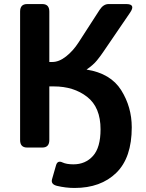

<svg xmlns="http://www.w3.org/2000/svg" viewBox="-20 -720 712 937"><path d="M112.3 0Q78.1 0 78.1 -36.6V-663.6Q78.1 -700.2 112.3 -700.2H186.5Q220.7 -700.2 220.7 -663.6V-417.5H235.4Q268.1 -417.5 302.5 -444.6Q336.9 -471.7 363.3 -512.7L465.8 -671.4Q484.4 -700.2 509.8 -700.2H596.2Q643.6 -700.2 614.7 -658.2L483.4 -465.8Q471.7 -448.2 453.4 -425.5Q435.1 -402.8 402.8 -380.9V-380.4Q520 -361.8 571.5 -279.8Q623 -197.8 623 -98.6Q623 49.8 547.4 123.5Q471.7 197.3 343.8 197.3Q300.8 197.3 257.8 187Q227.1 179.2 233.9 154.8L253.4 86.9Q260.7 61 285.2 72.8Q304.7 82 338.4 82Q397 82 433.8 41Q470.7 0 470.7 -88.9Q470.7 -196.3 405.3 -247.3Q339.8 -298.3 242.7 -298.3H220.7V-36.6Q220.7 0 186.5 0Z"/></svg>

Font: Istok Web
Style: Bold
Weight: 700
Designer: Andrey V. Panov
Foundry: Andrey V. Panov
Version: Version 1.0.2g